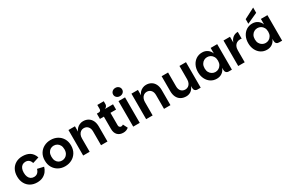

<svg xmlns="http://www.w3.org/2000/svg" viewBox="150 -2209 5398 3612"><g transform="rotate(-30 2848.5 -402.5)"><path d="M307 7Q227 7 165 -28Q103 -63 68 -127.5Q33 -192 33 -278Q33 -364 67.5 -427.5Q102 -491 164 -526Q226 -561 307 -561Q351 -561 390.5 -552Q430 -543 462 -523.5Q494 -504 519 -471.5Q544 -439 560 -391L424 -348Q409 -394 379.5 -418Q350 -442 306 -442Q267 -442 238 -423Q209 -404 193 -367.5Q177 -331 177 -278Q177 -225 193 -188Q209 -151 238 -131.5Q267 -112 306 -112Q357 -112 387.5 -141.5Q418 -171 429 -217L566 -185Q553 -134 519.5 -90Q486 -46 434 -19.5Q382 7 307 7Z M916 7Q836 7 772.5 -28Q709 -63 671.5 -127Q634 -191 634 -278Q634 -365 672 -428.5Q710 -492 775 -526.5Q840 -561 920 -561Q1000 -561 1064.5 -526.5Q1129 -492 1167 -428.5Q1205 -365 1205 -278Q1205 -191 1166.5 -127Q1128 -63 1062.5 -28Q997 7 916 7ZM916 -116Q953 -116 986 -133.5Q1019 -151 1040 -187.5Q1061 -224 1061 -278Q1061 -332 1040.5 -368Q1020 -404 987.5 -421.5Q955 -439 918 -439Q881 -439 849.5 -421.5Q818 -404 798 -368Q778 -332 778 -278Q778 -224 797 -187.5Q816 -151 847.5 -133.5Q879 -116 916 -116Z M1307 0V-554H1448V-437Q1461 -474 1488 -502Q1515 -530 1551 -545.5Q1587 -561 1625 -561Q1688 -561 1735.5 -533Q1783 -505 1809 -452.5Q1835 -400 1835 -326V0H1695V-300Q1695 -366 1661 -403.5Q1627 -441 1572 -441Q1535 -441 1507 -421.5Q1479 -402 1463.5 -368Q1448 -334 1448 -290V0Z M2179 7Q2101 7 2055.5 -39.5Q2010 -86 2010 -172V-439H1924V-554H2275V-439H2153V-167Q2153 -141 2168 -128Q2183 -115 2202 -115Q2214 -115 2224.5 -119Q2235 -123 2245 -131L2295 -34Q2269 -13 2241 -3Q2213 7 2179 7ZM1966 -510V-554Q1988 -554 2000.5 -567Q2013 -580 2013 -602V-691H2153V-625Q2153 -610 2145.5 -595Q2138 -580 2125 -569Q2112 -558 2094 -554Z M2394 0V-554H2536V0ZM2466 -621Q2424 -621 2396 -646.5Q2368 -672 2368 -710Q2368 -748 2396 -774Q2424 -800 2466 -800Q2508 -800 2536 -774Q2564 -748 2564 -710Q2564 -672 2536 -646.5Q2508 -621 2466 -621Z M2675 0V-554H2816V-437Q2829 -474 2856 -502Q2883 -530 2919 -545.5Q2955 -561 2993 -561Q3056 -561 3103.5 -533Q3151 -505 3177 -452.5Q3203 -400 3203 -326V0H3063V-300Q3063 -366 3029 -403.5Q2995 -441 2940 -441Q2903 -441 2875 -421.5Q2847 -402 2831.5 -368Q2816 -334 2816 -290V0Z M3718 -75V-554H3860V0H3793Q3759 0 3738.5 -20.5Q3718 -41 3718 -75ZM3546 7Q3480 7 3431.5 -21Q3383 -49 3357 -102Q3331 -155 3331 -230V-554H3471V-254Q3471 -187 3505 -150.5Q3539 -114 3594 -114Q3632 -114 3660 -133.5Q3688 -153 3703 -187Q3718 -221 3718 -264L3740 -235Q3737 -152 3709.5 -98Q3682 -44 3639.5 -18.5Q3597 7 3546 7Z M4210 7Q4137 7 4081 -29.5Q4025 -66 3993 -130.5Q3961 -195 3961 -277Q3961 -360 3993 -424Q4025 -488 4081 -524.5Q4137 -561 4210 -561Q4276 -561 4325 -527Q4374 -493 4396 -433V-554H4538V0H4470Q4436 0 4416 -20.5Q4396 -41 4396 -75V-122Q4374 -61 4325 -27Q4276 7 4210 7ZM4250 -116Q4289 -116 4322 -135Q4355 -154 4375.5 -190Q4396 -226 4396 -277Q4396 -329 4375.5 -365Q4355 -401 4322 -419.5Q4289 -438 4250 -438Q4213 -438 4179.5 -419.5Q4146 -401 4125.5 -365Q4105 -329 4105 -277Q4105 -226 4125.5 -190Q4146 -154 4179.5 -135Q4213 -116 4250 -116Z M4675 0V-554H4816V0ZM4786 -259 4816 -427Q4835 -489 4880.5 -525Q4926 -561 4989 -561V-413Q4980 -416 4971.5 -416.5Q4963 -417 4954 -417Q4915 -417 4883.5 -399Q4852 -381 4834 -346Q4816 -311 4816 -259Z M5301 7Q5228 7 5172 -29.5Q5116 -66 5084 -130.5Q5052 -195 5052 -277Q5052 -360 5084 -424Q5116 -488 5172 -524.5Q5228 -561 5301 -561Q5367 -561 5416 -527Q5465 -493 5487 -433V-554H5629V0H5561Q5527 0 5507 -20.5Q5487 -41 5487 -75V-122Q5465 -61 5416 -27Q5367 7 5301 7ZM5341 -116Q5380 -116 5413 -135Q5446 -154 5466.5 -190Q5487 -226 5487 -277Q5487 -329 5466.5 -365Q5446 -401 5413 -419.5Q5380 -438 5341 -438Q5304 -438 5270.5 -419.5Q5237 -401 5216.5 -365Q5196 -329 5196 -277Q5196 -226 5216.5 -190Q5237 -154 5270.5 -135Q5304 -116 5341 -116ZM5468 -812V-698L5237 -593V-693Z"/></g></svg>

Font: Parkinsans Light SemiBold
Style: Regular
Weight: 600
Version: Version 1.000